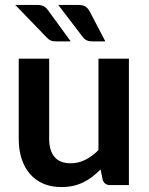

<svg xmlns="http://www.w3.org/2000/svg" viewBox="-20 -751 604 779"><path d="M42 0ZM179.5 -513V-187Q179.5 -140 201.2 -114.2Q223 -88.5 266.5 -88.5Q298.5 -88.5 326.5 -102.8Q354.5 -117 379.5 -142V-513H503V0H427.5Q403 0 396.5 -22.5L388 -63.5Q372 -47.5 355 -34.2Q338 -21 318.5 -11.5Q299 -2 277 3Q255 8 229 8Q187 8 154.8 -6.2Q122.5 -20.5 100.5 -46.5Q78.5 -72.5 67.2 -108.2Q56 -144 56 -187V-513ZM296.5 -731Q317 -731 327 -724.2Q337 -717.5 344 -704.5L407.5 -583H357Q342.5 -583 333.2 -586.8Q324 -590.5 316 -600.5L216.5 -731ZM131 -731Q141 -731 148 -729.2Q155 -727.5 160.2 -724Q165.5 -720.5 169.8 -715.8Q174 -711 178.5 -704.5L267 -583H208.5Q194.5 -583 185.8 -586.8Q177 -590.5 168 -600.5L42 -731Z"/></svg>

Font: Lato
Style: Bold
Weight: 700
Designer: Lukasz Dziedzic
Foundry: tyPoland Lukasz Dziedzic
Version: Version 2.007; 2014-02-27